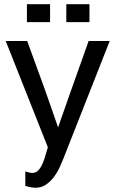

<svg xmlns="http://www.w3.org/2000/svg" viewBox="-20 -692 540 899"><path d="M279.8 43Q271 65.9 259.3 91.3Q247.6 116.7 231.4 137.9Q215.3 159.2 194.3 173.1Q173.3 187 146 187Q136.2 187 125 185.1Q113.8 183.1 98.6 178.7V110.8Q109.9 114.7 117.7 116.2Q125.5 117.7 130.9 117.7Q145.5 117.7 155.8 108.9Q166 100.1 173.8 85.4Q181.6 70.8 187.7 52.2Q193.8 33.7 199.2 14.6L204.1 -2.4L6.8 -500H107.4L193.4 -263.7L252 -95.7L311 -263.7L395 -500H493.7ZM214.4 -672.4V-588.4H106V-672.4ZM398.9 -672.4V-588.4H290.5V-672.4Z"/></svg>

Font: Shanti
Style: Regular
Weight: 400
Designer: vernon adams
Foundry: vernon adams
Version: Version 1.000